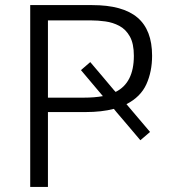

<svg xmlns="http://www.w3.org/2000/svg" viewBox="-20 -733 662 753"><path d="M98.5 0V-713H341.5Q461.5 -713 519 -664.2Q576.5 -615.5 576.5 -514.5Q576.5 -452 554 -402.5Q531.5 -353 476 -324.5Q496 -301 519.2 -273.5Q542.5 -246 568.5 -215.5L530.5 -183Q504.5 -214 481 -241.5Q457.5 -269 437.5 -292.5L426.5 -306Q378.5 -293.5 315.5 -293.5H168V0ZM337 -653H168V-350H307.5Q351 -350 383.5 -356Q364.5 -378.5 343 -404Q321.5 -429.5 297.5 -458L334 -489.5Q360 -459 383 -431.8Q406 -404.5 426.5 -380L433.5 -372.5Q505 -408 505 -514Q505 -562 489.2 -590Q473.5 -618 448 -631.5Q422.5 -645 393.2 -649Q364 -653 337 -653Z"/></svg>

Font: Commissioner Light
Style: Regular
Weight: 300
Designer: Kostas Bartsokas
Foundry: Kostas Bartsokas
Version: Version 1.000; ttfautohint (v1.8.3)